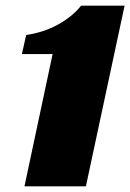

<svg xmlns="http://www.w3.org/2000/svg" viewBox="-20 -655 458 675"><path d="M72 -532Q134 -541 184.5 -569Q235 -597 265 -635H418L282 0H66L165 -465H57Z"/></svg>

Font: Racing Sans One
Style: Regular
Weight: 400
Designer: Pablo Impallari, Rodrigo Fuenzalida
Foundry: Pablo Impallari, Rodrigo Fuenzalida
Version: Version 1.001; ttfautohint (v0.8) -G 200 -r 50